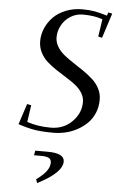

<svg xmlns="http://www.w3.org/2000/svg" viewBox="-65 -755 666 1101"><g transform="rotate(5 268.0 -204.5)"><path d="M56.2 -23.9 95.2 -143.1 119.1 -138.2 105 -41Q166 -20 241.2 -20Q315.4 -20 364.3 -69.1Q413.1 -118.2 413.1 -182.1Q413.1 -210 397.9 -234.4Q382.8 -258.8 358.6 -277.6Q334.5 -296.4 305.2 -314.5Q275.9 -332.5 246.3 -352.1Q216.8 -371.6 192.6 -393.1Q168.5 -414.6 153.3 -444.6Q138.2 -474.6 138.2 -509.8Q138.2 -547.4 153.6 -583.3Q168.9 -619.1 197 -647.9Q225.1 -676.8 268.6 -694.3Q312 -711.9 363.8 -711.9Q404.3 -711.9 435.1 -706.3Q465.8 -700.7 506.8 -688L513.2 -707L536.1 -702.1L490.2 -559.1L467.8 -564L482.9 -665Q435.5 -682.1 369.1 -682.1Q329.6 -682.1 297.1 -661.1Q264.6 -640.1 247.3 -607.4Q230 -574.7 230 -539.1Q230 -510.7 245.4 -485.4Q260.7 -460 285.2 -440.2Q309.6 -420.4 339.4 -401.1Q369.1 -381.8 398.7 -361.6Q428.2 -341.3 452.6 -319.3Q477.1 -297.4 492.4 -267.8Q507.8 -238.3 507.8 -204.1Q507.8 -163.1 493.2 -127.9Q478.5 -92.8 453.9 -68.4Q429.2 -43.9 397.2 -26.4Q365.2 -8.8 330.3 -0.5Q295.4 7.8 259.8 7.8Q198.2 7.8 155.8 1.5Q113.3 -4.9 56.2 -23.9ZM160.2 146 165 119.1H235.8Q333 119.1 333 167Q333 231.4 191.9 303.2L184.1 282.2Q225.1 252.4 242.4 228.3Q259.8 204.1 259.8 180.2Q259.8 168.9 254.6 161.4Q249.5 153.8 239.7 150.9Q230 147.9 222.4 147Q214.8 146 204.1 146Z"/></g></svg>

Font: Dehuti
Style: Bold-Italic
Weight: 700
Version: Version 1.2